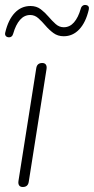

<svg xmlns="http://www.w3.org/2000/svg" viewBox="-24 -742 376 768"><path d="M67 6Q57 6 52.5 -0.5Q48 -7 50 -19L121 -469Q124 -490 145 -490Q155 -490 159.5 -483.5Q164 -477 162 -465L91 -15Q88 6 67 6ZM9 -593Q2 -594 -1.5 -599Q-5 -604 -3 -612Q9 -663 35 -690.5Q61 -718 98 -718Q122 -718 139 -705Q156 -692 170 -675.5Q184 -659 198.5 -646Q213 -633 231 -633Q255 -633 272 -652.5Q289 -672 299 -707Q301 -715 306.5 -719Q312 -723 319 -722Q327 -721 330 -716Q333 -711 331 -703Q319 -652 293 -624.5Q267 -597 231 -597Q207 -597 189.5 -610Q172 -623 158 -639.5Q144 -656 129.5 -669Q115 -682 97 -682Q73 -682 56 -662.5Q39 -643 29 -608Q27 -600 22 -596Q17 -592 9 -593Z"/></svg>

Font: Nunito Variable Extra Light
Style: Italic
Weight: 200
Italic angle: -9°
Designer: Vernon Adams
Foundry: Vernon Adams
Version: Version 3.602